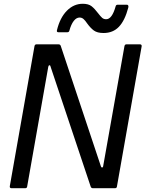

<svg xmlns="http://www.w3.org/2000/svg" viewBox="-20 -998 771 1018"><path d="M124 -9Q123 0 113 0H41Q36 0 33.5 -3Q31 -6 32 -11L163 -754Q165 -763 174 -763H290Q299 -763 302 -755L515 -116Q517 -110 521 -110Q526 -110 527 -117L640 -754Q642 -763 651 -763H722Q727 -763 729.5 -760Q732 -757 731 -752L600 -9Q599 0 589 0H473Q464 0 461 -8L248 -645Q247 -652 242 -652Q238 -652 236 -644ZM442 -874Q432 -889 423 -897Q414 -905 402 -905Q385 -905 371 -887Q357 -869 348 -836Q346 -827 337 -827H290Q279 -827 282 -838Q298 -904 334.5 -941Q371 -978 419 -978Q449 -978 465.5 -965Q482 -952 500 -928Q513 -911 521.5 -903.5Q530 -896 543 -896Q574 -896 593 -964Q595 -973 604 -973H653Q658 -973 660 -968.5Q662 -964 660 -957Q642 -889 610.5 -856Q579 -823 529 -823Q496 -823 478 -836Q460 -849 442 -874Z"/></svg>

Font: Open Sauce Two
Style: Italic
Weight: 400
Italic angle: -10°
Designer: Alfredo Marco Pradil
Foundry: Creative Sauce Fz LLC
Version: Version 1.477